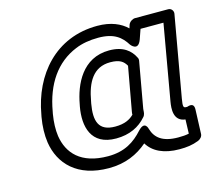

<svg xmlns="http://www.w3.org/2000/svg" viewBox="-89 -672 914 817"><g transform="rotate(-15 367.5 -264.0)"><path d="M394 -513C463 -513 494 -487 517 -450C517 -450 545 -411 563 -460L578 -503H679L621 -171C616 -142 610 -87 663 -81L661 -19C647 -16 634 -15 614 -15C544 -15 514 -42 502 -82C502 -82 494 -123 460 -86C423 -45 379 -15 305 -15C185 -15 133 -76 121 -153C117 -182 118 -214 124 -250L126 -260C146 -376 202 -458 293 -495C322 -507 356 -513 394 -513ZM76 -260 74 -250C67 -210 66 -172 71 -138C86 -42 156 35 296 35C368 35 423 10 467 -28C491 12 538 35 606 35C638 35 663 32 691 21C701 17 711 7 711 -5L715 -111C716 -143 691 -133 684 -131H680C667 -131 665 -136 671 -171L734 -528C736 -539 728 -553 713 -553H567C557 -553 543 -545 538 -533L533 -517C505 -544 463 -563 403 -563C218 -563 105 -427 76 -260ZM535 -387C518 -422 486 -449 425 -449C306 -449 260 -343 245 -260L243 -250C228 -167 246 -79 358 -79C417 -79 461 -101 492 -137C496 -141 498 -147 499 -151C501 -161 500 -167 501 -171L537 -373C538 -378 537 -384 535 -387ZM486 -365 451 -171C450 -166 450 -163 450 -159C433 -142 409 -129 367 -129C293 -129 280 -176 293 -250L295 -260C309 -340 341 -399 416 -399C458 -399 474 -386 486 -365Z"/></g></svg>

Font: Asimov
Style: XWidOuIt
Weight: 500
Designer: Google
Version: Version 2.000980; 2014